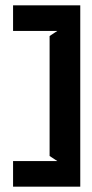

<svg xmlns="http://www.w3.org/2000/svg" viewBox="-20 -630 346 720"><path d="M29 -26V70H281V-610H29V-514H195L166 -495V-45L195 -26Z"/></svg>

Font: Charger EcoBold
Style: Bold
Weight: 1000
Designer: Jasper
Foundry: Cannot Into Space Fonts
Version: Version 1.1